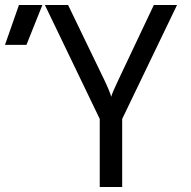

<svg xmlns="http://www.w3.org/2000/svg" viewBox="-145 -750 765 770"><path d="M-125 -570 -69 -730H25L-39 -570ZM255 0V-273L35 -730H128L273 -430Q285 -405 292 -387.5Q299 -370 301 -362Q303 -370 310.5 -387.5Q318 -405 330 -430L472 -730H565L345 -273V0Z"/></svg>

Font: NKDuy Mono
Style: Regular
Weight: 400
Monospace: yes
Designer: NKDuy
Foundry: NKDuy
Version: Version 2.251; ttfautohint (v1.8.4.7-5d5b)